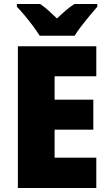

<svg xmlns="http://www.w3.org/2000/svg" viewBox="-20 -947 550 967"><path d="M465 0H70V-714H465V-563H255V-445H450V-294H255V-153H465ZM180 -767Q167 -788 146.5 -815.5Q126 -843 104 -869.5Q82 -896 65 -913V-927H182Q204 -912 223.5 -894.5Q243 -877 267 -854Q291 -877 312 -895Q333 -913 355 -927H470V-913Q454 -895 432.5 -869Q411 -843 390 -816Q369 -789 356 -767Z"/></svg>

Font: Noto Sans Lao SemiCondensed Black
Style: Regular
Weight: 900
Width: 4
Designer: Monotype Design Team
Foundry: Monotype Imaging Inc.
Version: Version 2.003; ttfautohint (v1.8.4.7-5d5b)